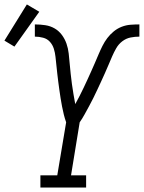

<svg xmlns="http://www.w3.org/2000/svg" viewBox="-86 -845 648 865"><path d="M96 0V-55H172L212 -294Q206 -311 201.5 -329Q197 -347 193.5 -365.5Q190 -384 187 -402.5Q184 -421 181.5 -439.5Q179 -458 176.5 -476.5Q174 -495 172 -514Q170 -533 168 -551.5Q166 -570 164 -589Q162 -608 156.5 -625.5Q151 -643 139 -656.5Q127 -670 108.5 -675Q90 -680 71 -680V-735Q95 -735 118 -731.5Q141 -728 160 -717Q179 -706 192.5 -688Q206 -670 213.5 -648.5Q221 -627 223.5 -604Q226 -581 228 -558Q230 -535 232.5 -512Q235 -489 238 -466.5Q241 -444 245 -421Q249 -398 253 -376Q263 -394 272.5 -412.5Q282 -431 291 -450Q300 -469 308.5 -487.5Q317 -506 325.5 -525Q334 -544 342 -562.5Q350 -581 358 -600Q366 -619 375.5 -638Q385 -657 397.5 -673.5Q410 -690 426.5 -703.5Q443 -717 462.5 -724.5Q482 -732 502 -733.5Q522 -735 542 -735V-680Q522 -680 502 -676Q482 -672 465 -659Q448 -646 437.5 -627.5Q427 -609 419 -590.5Q411 -572 403 -553Q395 -534 386.5 -515Q378 -496 369.5 -477.5Q361 -459 352 -440Q343 -421 334 -402.5Q325 -384 315 -366Q305 -348 295 -329.5Q285 -311 273 -294L234 -55H302V0ZM-21 -635 -66 -662 35 -825 91 -792Z"/></svg>

Font: Iosevka Slab Light Oblique
Style: Regular
Weight: 300
Italic angle: -9°
Monospace: yes
Designer: Belleve Invis
Foundry: Belleve Invis
Version: Version 11.1.1; ttfautohint (v1.8.3)